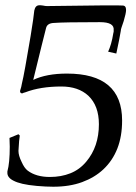

<svg xmlns="http://www.w3.org/2000/svg" viewBox="-20 -690 514 728"><path d="M182 18Q155 18 120 15Q87 12 65.5 7Q44 2 31 -5Q7 -17 8 -36V-40Q17 -72 17 -134Q17 -142 16.5 -150Q16 -158 16 -167L50 -181L55 -176Q54 -172 52.5 -155.5Q51 -139 50 -118Q50 -100 62 -76Q72 -53 85 -43Q117 -19 169 -19Q212 -19 247 -33Q282 -47 307 -77Q355 -134 355 -219Q355 -289 315 -327Q277 -362 213 -362Q133 -362 76 -340Q70 -338 69 -338Q67 -337 66 -336.5Q65 -336 64 -336Q56 -336 56 -345L58 -352Q59 -355 60.5 -360.5Q62 -366 63 -373Q68 -393 76 -437.5Q84 -482 96 -553Q102 -590 105.5 -614Q109 -638 110 -650Q114 -670 129 -670Q131 -670 134 -670Q137 -670 143 -669Q147 -668 151 -667.5Q155 -667 158 -667Q295 -669 367 -669.5Q439 -670 445 -669Q458 -669 458 -652Q458 -640 449 -610Q444 -595 441 -586.5Q438 -578 438 -573Q436 -559 431.5 -537.5Q427 -516 421 -487L390 -494Q396 -507 401 -524Q406 -541 410 -566Q411 -568 411 -571Q411 -574 411 -576Q414 -606 359 -606Q222 -606 184 -603Q160 -602 155 -585Q149 -563 137 -513.5Q125 -464 106 -387Q156 -411 234 -411Q443 -411 443 -233Q443 -173 425 -127Q407 -81 372 -48Q339 -17 291.5 0.5Q244 18 182 18Z"/></svg>

Font: Luxurious Roman
Style: Regular
Weight: 400
Designer: Robert E. Leuschke
Foundry: Robert E. Leuschke
Version: Version 1.010; ttfautohint (v1.8.3)